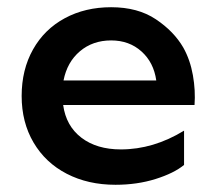

<svg xmlns="http://www.w3.org/2000/svg" viewBox="-20 -502 595 532"><path d="M288 -482Q362 -482 412 -448.5Q462 -415 488 -370Q507 -336 514.5 -293.5Q522 -251 519 -211H155Q163 -153 205.5 -120.5Q248 -88 315 -88Q405 -88 490 -140V-45Q462 -22 411 -6Q360 10 300 10Q224 10 165 -20.5Q106 -51 73 -107Q40 -163 40 -236Q40 -309 71.5 -365Q103 -421 159.5 -451.5Q216 -482 288 -482ZM413 -279Q406 -329 372 -359.5Q338 -390 288 -390Q237 -390 201.5 -360Q166 -330 156 -279Z"/></svg>

Font: Madhuban Medium
Style: Regular
Weight: 500
Designer: jaikishan Patel
Foundry: MagicType
Version: Version 1.000